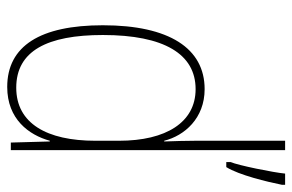

<svg xmlns="http://www.w3.org/2000/svg" viewBox="-159 -641 810 532"><g transform="rotate(90 246.0 -375.0)"><path d="M221 10C310 10 354 -50 370 -108H372L375 0H396V-760H370V-511C370 -483 371 -456 372 -425H370C356 -481 308 -537 227 -537C114 -537 50 -439 50 -255C50 -82 107 10 221 10ZM492 -751V-760H461C458 -728 438 -629 429 -609V-597H443C465 -632 484 -711 492 -751ZM223 -15C121 -15 77 -101 77 -255C77 -425 130 -512 227 -512C319 -512 370 -430 370 -300V-234C370 -100 322 -15 223 -15Z"/></g></svg>

Font: Noto Sans Hebrew Condensed Thin
Style: Regular
Weight: 100
Width: 3
Designer: Monotype Design Team
Foundry: Monotype Imaging Inc.
Version: Version 2.004